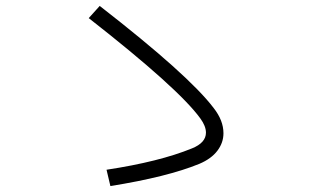

<svg xmlns="http://www.w3.org/2000/svg" viewBox="-20 -719 1040 647"><path d="M316 -699Q616 -466 700 -355Q733 -313 733 -270Q733 -238 712.5 -211Q692 -184 652 -167Q545 -123 352 -92L339 -147Q517 -174 627 -219Q674 -238 674 -272Q674 -294 655 -320Q582 -421 279 -658Z"/></svg>

Font: IBM Plex Sans JP Light
Style: Regular
Weight: 300
Designer: Mike Abbink; Paul van der Laan; Pieter van Rosmalen; Wujin Sim; Yejin Wi; Jinhee Kim; Boomi Park; Yona Kim; Kichan Ma
Foundry: Sandoll Inc.
Version: Version 1.002